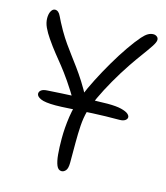

<svg xmlns="http://www.w3.org/2000/svg" viewBox="-109 -797 770 892"><g transform="rotate(15 276.0 -350.5)"><path d="M164 -276Q113 -276 92.5 -285.5Q72 -295 72 -308Q72 -318 81 -325Q90 -332 110 -333Q137 -335 175.5 -337Q214 -339 255.5 -341Q297 -343 334 -344.5Q371 -346 396 -346Q439 -346 462.5 -340Q486 -334 495.5 -326Q505 -318 505 -310Q505 -301 495.5 -294.5Q486 -288 468 -288Q400 -288 340 -285Q280 -282 234.5 -279Q189 -276 164 -276ZM270 12Q254 12 246 -7Q238 -26 235 -59Q232 -92 232 -135Q232 -186 240 -241Q248 -296 272 -355Q286 -390 309.5 -436Q333 -482 360.5 -529Q388 -576 416 -616.5Q444 -657 466 -682Q481 -699 493.5 -706Q506 -713 519 -713Q528 -713 535.5 -707.5Q543 -702 543 -692Q543 -681 528.5 -659Q514 -637 492.5 -608Q471 -579 448 -545Q417 -499 389 -450Q361 -401 341 -358Q321 -315 313 -286Q304 -253 301.5 -215Q299 -177 299 -133Q299 -89 299 -37Q299 -9 290 1.5Q281 12 270 12ZM281 -268Q269 -268 263 -278Q257 -288 246 -305Q211 -364 186 -400Q161 -436 141.5 -460.5Q122 -485 102.5 -509Q83 -533 59 -568Q43 -591 32.5 -613.5Q22 -636 22 -658Q22 -679 29.5 -692Q37 -705 48 -705Q65 -705 75.5 -682Q86 -659 108 -620Q126 -589 143 -565Q160 -541 176.5 -519Q193 -497 211 -472.5Q229 -448 249.5 -416Q270 -384 293 -340Q298 -330 300.5 -319Q303 -308 303 -296Q303 -286 297 -277Q291 -268 281 -268Z"/></g></svg>

Font: Shantell Sans Light
Style: Regular
Weight: 300
Designer: Stephen Nixon, Anya Danilova, Shantell Martin
Foundry: Arrow Type
Version: Version 1.011;[c5ecc13dd]